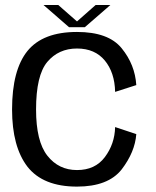

<svg xmlns="http://www.w3.org/2000/svg" viewBox="-20 -722 606 748"><path d="M280 5C361 5 419 -17.5 454 -62C488.5 -107 507.5 -153 511 -199.5L428.5 -227C427.5 -183 414 -144 388.5 -110C363 -76 327 -59.5 280 -59.5C232.5 -59.5 194 -78 164.5 -115.5C135 -153 120.5 -213 120.5 -295.5C120.5 -384 135 -445.5 164 -480.5C193.5 -515.5 232 -533 280 -533C327 -533 363 -517 388.5 -486C414 -455 427.5 -414 428.5 -364L511 -390.5C507.5 -443.5 489 -491 454 -534C419.5 -576.5 361.5 -597.5 280 -597.5C191.5 -597.5 127.5 -573 87 -523.5C47 -474 27 -398 27 -295.5C27 -199 47 -124.5 87 -72.5C127.5 -21 191.5 5 280 5ZM249 -616H310.5L410 -702.5H352.5L280 -638.5L207 -702.5H149.5Z"/></svg>

Font: Anybody
Style: Regular
Weight: 400
Designer: Tyler Finck
Foundry: Etcetera Type Company
Version: Version 1.110